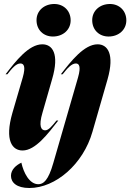

<svg xmlns="http://www.w3.org/2000/svg" viewBox="-20 -742 653 962"><path d="M8 -370H17C39 -398 60 -424 82 -424C99 -424 110 -410 94 -354L42 -176C2 -37 42 12 93 12C158 12 221 -73 272 -138H263C241 -111 224 -89 206 -89C187 -89 172 -108 193 -178L241 -345C279 -474 242 -520 192 -520C124 -520 59 -436 8 -370ZM35 139C35 172 63 200 127 200C259 200 397 80 443 -81L519 -345C555 -472 519 -520 469 -520C402 -520 336 -436 285 -370H294C316 -398 338 -424 360 -424C376 -424 387 -410 371 -354L247 75C222 163 197 181 172 181C127 181 98 123 87 73C60 86 35 108 35 139ZM163 -641C163 -592 198 -559 245 -559C296 -559 334 -593 334 -640C334 -688 299 -722 252 -722C201 -722 163 -688 163 -641ZM442 -641C442 -592 477 -559 524 -559C575 -559 613 -593 613 -640C613 -688 578 -722 531 -722C480 -722 442 -688 442 -641Z"/></svg>

Font: Nyght Serif Bold Italic
Style: Regular
Weight: 700
Italic angle: -16°
Designer: Maksym Kobuzan
Version: Version 0.410;Glyphs 3.1.2 (3151)